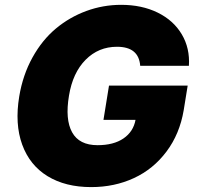

<svg xmlns="http://www.w3.org/2000/svg" viewBox="-20 -757 813 787"><path d="M554.7 -487.2Q549 -565.3 459.5 -565.3Q383.9 -565.3 331 -512.1Q278.1 -458.8 262.8 -365.1Q246.4 -267.4 275.6 -214.7Q304.7 -161.9 380 -161.9Q445.7 -161.9 486.2 -189.6Q526.6 -217.3 535.5 -265.6H404.1L426.8 -406.2H749.3L733 -305.4Q716.6 -208.1 662.6 -136Q608.7 -63.9 528.9 -27Q449.2 9.9 353.7 9.9Q248.2 9.9 175.1 -34.8Q101.9 -79.5 71 -164.2Q40.1 -248.9 58.9 -362.2Q73.5 -449.9 113.3 -521.7Q153.1 -593.4 209.2 -640.1Q265.3 -686.8 334 -712Q402.7 -737.2 476.6 -737.2Q561.4 -737.2 626.4 -705.3Q691.4 -673.3 725.1 -616.3Q758.9 -559.3 754.3 -487.2Z"/></svg>

Font: Karasuma Gothic
Style: Italic
Weight: 900
Italic angle: -9.39999°
Designer: Rasmus Andersson / Ryoko Nishizuka
Foundry: Genbu
Version: Version 1.00